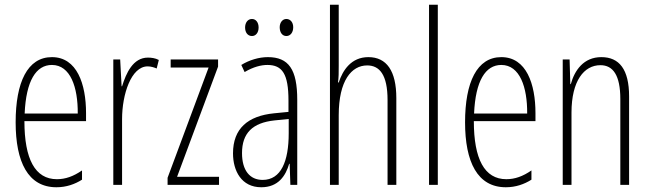

<svg xmlns="http://www.w3.org/2000/svg" viewBox="-20 -780 2742 810"><path d="M199 -539C96 -539 46 -433 46 -264C46 -97 98 10 218 10C260 10 296 -3 326 -22V-61C290 -36 256 -24 220 -24C128 -24 83 -109 83 -269H343V-303C343 -425 305 -539 199 -539ZM199 -506C277 -506 309 -412 308 -301H84C90 -439 132 -506 199 -506Z M604 -537C541 -537 512 -471 495 -416H493L487 -529H458V0H495V-278C495 -381 533 -500 603 -500C617 -500 632 -495 641 -491L650 -527C635 -535 618 -537 604 -537Z M904 0V-34H727L900 -499V-529H700V-495H860L687 -30V0Z M1014 -664C1014 -643 1025 -628 1043 -628C1059 -628 1071 -642 1071 -664C1071 -686 1059 -700 1043 -700C1025 -700 1014 -684 1014 -664ZM1160 -665C1160 -643 1171 -628 1188 -628C1205 -628 1217 -643 1217 -665C1217 -687 1204 -700 1188 -700C1172 -700 1160 -685 1160 -665ZM1110 -539C1073 -539 1032 -527 998 -506L1012 -476C1049 -498 1082 -506 1108 -506C1171 -506 1197 -468 1197 -356V-308L1136 -302C1026 -291 963 -238 963 -133C963 -59 999 10 1082 10C1154 10 1185 -38 1200 -89H1202L1205 0H1234V-359C1234 -487 1198 -539 1110 -539ZM1138 -272 1198 -278V-218C1198 -100 1166 -21 1088 -21C1034 -21 1001 -61 1001 -134C1001 -218 1045 -262 1138 -272Z M1409 -503V-760H1372V0H1409V-294C1409 -440 1463 -504 1529 -504C1581 -504 1615 -465 1615 -358V0H1652V-366C1652 -481 1611 -539 1534 -539C1462 -539 1426 -484 1409 -432H1406C1409 -455 1409 -472 1409 -503Z M1827 0V-760H1790V0Z M2095 -539C1992 -539 1942 -433 1942 -264C1942 -97 1994 10 2114 10C2156 10 2192 -3 2222 -22V-61C2186 -36 2152 -24 2116 -24C2024 -24 1979 -109 1979 -269H2239V-303C2239 -425 2201 -539 2095 -539ZM2095 -506C2173 -506 2205 -412 2204 -301H1980C1986 -439 2028 -506 2095 -506Z M2517 -539C2442 -539 2404 -483 2388 -425H2386L2383 -529H2354V0H2391V-305C2391 -439 2444 -505 2513 -505C2566 -505 2597 -463 2597 -362V0H2634V-373C2634 -488 2592 -539 2517 -539Z"/></svg>

Font: Noto Sans Hebrew ExtraCondensed ExtraLight
Style: Regular
Weight: 200
Width: 2
Designer: Monotype Design Team
Foundry: Monotype Imaging Inc.
Version: Version 2.004